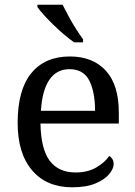

<svg xmlns="http://www.w3.org/2000/svg" viewBox="-20 -786 575 816"><path d="M287 10Q178 10 116.5 -62Q55 -134 55 -264Q55 -404 113 -475Q171 -546 277 -546Q374 -546 429.5 -486Q485 -426 485 -307V-261H152Q154 -152 191.5 -102.5Q229 -53 301 -53Q353 -53 389.5 -74.5Q426 -96 444 -123Q451 -120 457 -111Q463 -102 463 -89Q463 -69 444 -46Q425 -23 386 -6.5Q347 10 287 10ZM384 -315Q384 -395 359.5 -443.5Q335 -492 275 -492Q220 -492 189.5 -446.5Q159 -401 154 -315ZM295 -606Q275 -620 252 -639.5Q229 -659 206.5 -681Q184 -703 166 -723Q148 -743 139 -756V-766H246Q257 -744 271.5 -717Q286 -690 302.5 -664Q319 -638 333 -619V-606Z"/></svg>

Font: Noto Rashi Hebrew
Style: Regular
Weight: 400
Version: Version 1.006